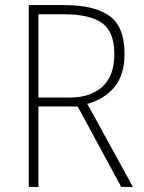

<svg xmlns="http://www.w3.org/2000/svg" viewBox="-20 -827 564 754"><path d="M234 -807Q349 -807 409 -765Q469 -723 469 -615Q469 -534 430 -486Q391 -438 323 -419L502 -93H456L285 -409H131V-93H93V-807ZM230 -771H131V-444H256Q335 -444 382 -486.5Q429 -529 429 -615Q429 -702 381 -736.5Q333 -771 230 -771Z"/></svg>

Font: Noto Sans Telugu UI SemiCondensed ExtraLight
Style: Regular
Weight: 200
Width: 4
Designer: Jelle Bosma - Monotype Design Team
Foundry: Monotype Imaging Inc.
Version: Version 2.005; ttfautohint (v1.8.4.7-5d5b)